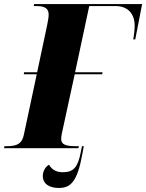

<svg xmlns="http://www.w3.org/2000/svg" viewBox="-58 -734 724 951"><path d="M-38 0H330L333 -10H317C268 -10 245 -18 245 -46C245 -53 246 -59 248 -71L312 -366H448L450 -376H314L384 -704H514C577 -704 611 -664 609 -601C609 -592 607 -567 602 -539H612L646 -714H111L109 -704H121C162 -704 183 -694 183 -661C183 -648 179 -626 175 -607L126 -376H61L60 -366H124L60 -66C51 -22 26 -10 -24 -10H-36ZM233 197C292 197 325 167 350 28L357 -10H348L342 20C328 94 306 119 254 119C222 119 200 108 185 82C168 90 154 114 154 137C154 178 188 197 233 197Z"/></svg>

Font: Noto Serif Display SemiCondensed Black
Style: Italic
Weight: 900
Width: 4
Italic angle: -12°
Designer: Monotype Design Team
Foundry: Monotype Imaging Inc.
Version: Version 2.009